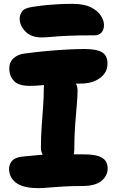

<svg xmlns="http://www.w3.org/2000/svg" viewBox="-20 -964 605 995"><path d="M134 -519Q75 -519 51.5 -545.5Q28 -572 28 -608Q28 -642 50.5 -662.5Q73 -683 111 -687Q171 -695 227 -700Q283 -705 331.5 -707.5Q380 -710 417 -710Q481 -710 509 -693Q537 -676 537 -635Q537 -588 498 -559.5Q459 -531 400 -531Q356 -531 320.5 -530Q285 -529 257 -527Q229 -525 206.5 -523Q184 -521 166.5 -520Q149 -519 134 -519ZM301 -120Q252 -120 222 -141Q192 -162 192 -197Q192 -254 196 -308.5Q200 -363 203.5 -413Q207 -463 207 -504Q207 -545 221.5 -565Q236 -585 274 -585Q318 -585 350 -559Q382 -533 382 -495Q382 -466 378 -420.5Q374 -375 369.5 -316.5Q365 -258 365 -189Q365 -120 301 -120ZM181 11Q99 11 63 -17Q27 -45 27 -88Q27 -114 43 -131Q59 -148 92 -152Q140 -157 174 -160Q208 -163 235.5 -164Q263 -165 288.5 -165Q314 -165 343.5 -164.5Q373 -164 413 -164Q464 -164 491 -154.5Q518 -145 528 -128.5Q538 -112 538 -91Q538 -54 506.5 -27Q475 0 404 0Q353 0 309 2.5Q265 5 232.5 8Q200 11 181 11ZM196 -770Q141 -770 111.5 -801Q82 -832 82 -867Q82 -887 94.5 -905Q107 -923 153 -929Q193 -935 224.5 -938Q256 -941 287.5 -942.5Q319 -944 357 -944Q417 -944 452.5 -925.5Q488 -907 503.5 -881.5Q519 -856 519 -835Q519 -810 506 -795.5Q493 -781 470 -781Q384 -781 331 -778.5Q278 -776 247 -773Q216 -770 196 -770Z"/></svg>

Font: Shantell Sans ExtraBold
Style: Regular
Weight: 800
Designer: Stephen Nixon, Anya Danilova, Shantell Martin
Foundry: Arrow Type
Version: Version 1.011;[c5ecc13dd]